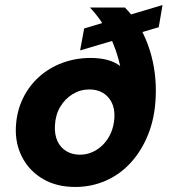

<svg xmlns="http://www.w3.org/2000/svg" viewBox="-20 -730 670 762"><path d="M279 12Q204 12 150 -20Q96 -52 68 -106Q40 -160 43 -226Q46 -287 70 -337.5Q94 -388 134.5 -424.5Q175 -461 227.5 -480.5Q280 -500 340 -500Q376 -500 405 -492.5Q434 -485 457 -468Q450 -500 439 -531.5Q428 -563 412.5 -593Q397 -623 378 -650Q359 -677 337 -700H476Q512 -663 536 -620Q560 -577 574.5 -530.5Q589 -484 594.5 -437.5Q600 -391 598 -347Q595 -265 569 -199Q543 -133 500 -85.5Q457 -38 400 -13Q343 12 279 12ZM297 -116Q324 -116 348 -127Q372 -138 391 -158Q410 -178 421 -204.5Q432 -231 434 -262Q436 -299 423 -324Q410 -349 387.5 -362Q365 -375 335 -375Q299 -375 268.5 -356.5Q238 -338 219 -306Q200 -274 198 -232Q196 -196 208 -170Q220 -144 243.5 -130Q267 -116 297 -116ZM298 -530 314 -617 625 -710 610 -622Z"/></svg>

Font: DM Sans 28pt Black
Style: Italic
Weight: 900
Italic angle: -10°
Version: Version 4.004;gftools[0.9.30]